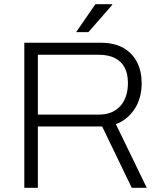

<svg xmlns="http://www.w3.org/2000/svg" viewBox="-20 -888 776 908"><path d="M95 0V-686H455Q521 -686 564 -661Q607 -636 628.5 -593Q650 -550 650 -495Q650 -422 615.5 -371Q581 -320 528 -301L674 0H603L463 -290H159V0ZM159 -346H447Q512 -346 548.5 -386Q585 -426 585 -496Q585 -538 570 -567.5Q555 -597 524 -613Q493 -629 447 -629H159ZM340 -736 431 -868H510L511 -865L398 -736Z"/></svg>

Font: Archivo SemiBold ExtraLight
Style: Regular
Weight: 250
Version: Version 2.001